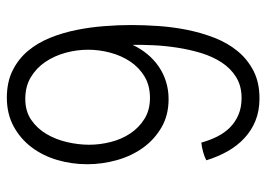

<svg xmlns="http://www.w3.org/2000/svg" viewBox="-122 -598 729 524"><g transform="rotate(90 242.0 -336.5)"><path d="M103 -334.5Q113.3 -356.4 128.2 -374.5Q143.1 -392.6 161.9 -405.5Q180.7 -418.5 203.1 -425.5Q225.6 -432.6 251 -432.6Q294.9 -432.6 328.1 -413.3Q361.3 -394 383.8 -362.8Q406.2 -331.5 417.5 -291.5Q428.7 -251.5 428.7 -210.4Q428.7 -168 417 -128.4Q405.3 -88.9 382.1 -58.3Q358.9 -27.8 325 -9.5Q291 8.8 247.1 8.8Q204.6 8.8 173.1 -6.8Q141.6 -22.5 119.6 -48.6Q97.7 -74.7 83.7 -109.1Q69.8 -143.6 62.3 -181.2Q54.7 -218.8 51.8 -257.3Q48.8 -295.9 48.8 -330.6Q48.8 -365.2 51.5 -404.8Q54.2 -444.3 62 -483.2Q69.8 -522 83.7 -557.9Q97.7 -593.8 119.9 -620.8Q142.1 -647.9 173.8 -664.3Q205.6 -680.7 249 -680.7Q282.7 -680.7 309.6 -669.9Q336.4 -659.2 357.4 -639.6Q378.4 -620.1 393.3 -593.8Q408.2 -567.4 418 -535.6Q408.2 -530.3 394.3 -526.6Q380.4 -522.9 369.6 -522Q363.3 -545.4 353 -565.7Q342.8 -585.9 327.9 -600.6Q313 -615.2 293.2 -623.5Q273.4 -631.8 248 -631.8Q214.8 -631.8 190.9 -616.9Q167 -602.1 150.9 -577.4Q134.8 -552.7 125.2 -521.2Q115.7 -489.7 110.6 -456.5Q105.5 -423.3 104 -391.6Q102.5 -359.9 103 -334.5ZM250.5 -41.5Q284.2 -41.5 307.9 -57.9Q331.5 -74.2 346.4 -99.6Q361.3 -125 368.4 -155.8Q375.5 -186.5 375.5 -215.8Q375.5 -245.6 367.9 -275.1Q360.4 -304.7 344.5 -328.4Q328.6 -352.1 304.7 -366.9Q280.8 -381.8 247.6 -381.8Q213.9 -381.8 189.2 -366.9Q164.6 -352.1 148.4 -327.9Q132.3 -303.7 124.3 -273.7Q116.2 -243.7 116.2 -212.9Q116.2 -182.1 124.5 -151.6Q132.8 -121.1 149.4 -96.4Q166 -71.8 191.2 -56.6Q216.3 -41.5 250.5 -41.5Z"/></g></svg>

Font: SaysetthaMai
Style: Regular
Weight: 400
Designer: John M. Durdin
Foundry: Lao Script for Windows
Version: Version 1.101